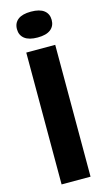

<svg xmlns="http://www.w3.org/2000/svg" viewBox="-142 -995 580 1041"><g transform="rotate(-15 148.0 -474.0)"><path d="M66.5 0V-740H229V0ZM148 -803Q99.5 -803 75 -822.2Q50.5 -841.5 50.5 -875.5Q50.5 -910 75 -929Q99.5 -948 148 -948Q196.5 -948 221 -929Q245.5 -910 245.5 -875.5Q245.5 -841.5 221 -822.2Q196.5 -803 148 -803Z"/></g></svg>

Font: Encode Sans SC Condensed Thin
Style: Bold
Weight: 700
Version: Version 3.002